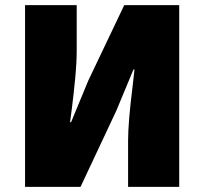

<svg xmlns="http://www.w3.org/2000/svg" viewBox="-20 -731 800 751"><path d="M78 -711H280V-532Q280 -486 274 -423.5Q268 -361 261 -306L254 -253H258L325 -415L466 -711H681V0H481V-180Q481 -254 499 -396L506 -459H502L435 -298L295 0H78Z"/></svg>

Font: Nebula Sans Black
Style: Regular
Weight: 900
Designer: Paul D. Hunt for Adobe (as Source Sans)
Foundry: Nebula Entertainment & Broadcasting LLC
Version: Version 1.010